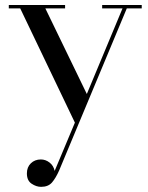

<svg xmlns="http://www.w3.org/2000/svg" viewBox="-20 -480 588 764"><path d="M239 -446.5H160.5L325.5 -106L467.5 -446.5H386.5V-460H544V-446.5H484.5L215.5 198Q202 228.5 187 246Q172 263.5 143.5 263.5Q124.5 263.5 105.8 251Q87 238.5 87 210Q87 185 102.8 169.8Q118.5 154.5 142.5 154.5Q161.5 154.5 177.2 166.8Q193 179 197.5 200L278 8L60.5 -446.5H15V-460H239Z"/></svg>

Font: Bodoni* 16
Style: Regular
Weight: 400
Version: Version 2.2